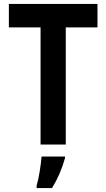

<svg xmlns="http://www.w3.org/2000/svg" viewBox="-20 -734 540 975"><path d="M314 0V-595H475V-714H25V-595H186V0ZM244 221Q287 152 310 69V61H191Q189 91 181.5 137Q174 183 166 208V221Z"/></svg>

Font: Noto Sans Mono UI Condensed
Style: Bold
Weight: 700
Width: 3
Designer: Monotype Design team
Foundry: Monotype Imaging Inc.
Version: 1.000